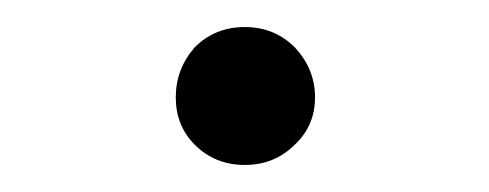

<svg xmlns="http://www.w3.org/2000/svg" viewBox="-20 -431 362 142"><path d="M124 -324Q110 -338 110 -359Q110 -380 124 -396Q139 -411 161 -411Q183 -411 198 -396Q213 -380 213 -359Q213 -338 198 -324Q183 -309 161 -309Q139 -309 124 -324Z"/></svg>

Font: Source Han Serif SC ExtraLight
Style: Regular
Weight: 250
Designer: Ryoko NISHIZUKA  (kana & ideographs); Frank Grießhammer (Latin, Greek & Cyrillic); Wenlong ZHANG  (bopomofo); Sandoll Co
Foundry: Adobe Systems Incorporated
Version: Version 1.001 October 20, 2017